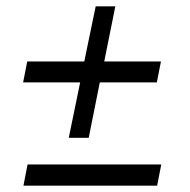

<svg xmlns="http://www.w3.org/2000/svg" viewBox="-20 -613 600 606"><path d="M197 -178 233 -353H53L66 -419H246L282 -593H344L309 -419H488L475 -353H295L260 -178ZM67 -94H489L476 -27H54Z"/></svg>

Font: TypoPRO Montserrat Alternates
Style: Italic
Weight: 400
Italic angle: -11.3°
Designer: Julieta Ulanovsky
Foundry: Julieta Ulanovsky
Version: Version 6.001